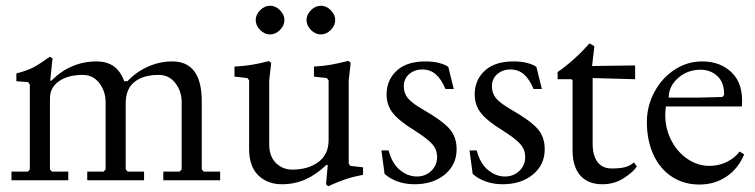

<svg xmlns="http://www.w3.org/2000/svg" viewBox="-20 -628 2632 669"><path d="M20 0V-30H77L84 -38V-333L78 -342L37 -345V-372Q74 -382 94 -392Q114 -402 153 -430L163 -425L155 -347H159Q226 -414 317 -414Q351 -414 375 -398Q399 -382 413 -345H424Q454 -377 495 -395.5Q536 -414 580 -414Q683 -414 683 -275V-38L690 -30H747V0H549V-30H606L613 -38V-272Q613 -310 591 -338.5Q569 -367 533 -367Q479 -367 448.5 -342.5Q418 -318 418 -268V-38L425 -30H482V0H284V-30H341L348 -38V-272Q348 -310 326 -338.5Q304 -367 268 -367Q217 -367 185.5 -345Q154 -323 154 -285V-38L161 -30H218V0Z M871 -558Q871 -577 886.5 -592.5Q902 -608 921 -608Q940 -608 955.5 -592.5Q971 -577 971 -558Q971 -539 955.5 -523.5Q940 -508 921 -508Q902 -508 886.5 -523.5Q871 -539 871 -558ZM1048 -558Q1048 -577 1063.5 -592.5Q1079 -608 1098 -608Q1117 -608 1132.5 -592.5Q1148 -577 1148 -558Q1148 -539 1132.5 -523.5Q1117 -508 1098 -508Q1079 -508 1063.5 -523.5Q1048 -539 1048 -558ZM1116 14 1122 -53H1117Q1081 -19 1043.5 -2.5Q1006 14 962 14Q912 14 880 -17Q848 -48 848 -109V-348L842 -356L797 -361V-396Q831 -398 856 -402Q881 -406 917 -415L925 -409L918 -348V-126Q918 -83 941.5 -60Q965 -37 998 -37Q1054 -37 1089.5 -63.5Q1125 -90 1125 -140V-348L1119 -356L1074 -361V-396Q1108 -398 1133 -402.5Q1158 -407 1194 -416L1202 -409L1195 -348V-58L1201 -50L1245 -45V-19Q1209 -12 1184 -3.5Q1159 5 1123 21Z M1320 -22 1309 -104H1334Q1346 -58 1373.5 -35.5Q1401 -13 1433 -13Q1462 -13 1482.5 -32.5Q1503 -52 1503 -81Q1503 -107 1485.5 -126.5Q1468 -146 1422 -175Q1370 -207 1348.5 -234.5Q1327 -262 1327 -299Q1327 -349 1362 -381.5Q1397 -414 1462 -414Q1490 -414 1510.5 -408.5Q1531 -403 1542 -395L1561 -318H1532Q1518 -352 1498.5 -369Q1479 -386 1451 -386Q1425 -386 1406 -370Q1387 -354 1387 -327Q1387 -303 1401.5 -285.5Q1416 -268 1456 -245Q1519 -209 1545 -180.5Q1571 -152 1571 -108Q1571 -54 1530 -20Q1489 14 1424 14Q1393 14 1366 4.5Q1339 -5 1320 -22Z M1627 -22 1616 -104H1641Q1653 -58 1680.5 -35.5Q1708 -13 1740 -13Q1769 -13 1789.5 -32.5Q1810 -52 1810 -81Q1810 -107 1792.5 -126.5Q1775 -146 1729 -175Q1677 -207 1655.5 -234.5Q1634 -262 1634 -299Q1634 -349 1669 -381.5Q1704 -414 1769 -414Q1797 -414 1817.5 -408.5Q1838 -403 1849 -395L1868 -318H1839Q1825 -352 1805.5 -369Q1786 -386 1758 -386Q1732 -386 1713 -370Q1694 -354 1694 -327Q1694 -303 1708.5 -285.5Q1723 -268 1763 -245Q1826 -209 1852 -180.5Q1878 -152 1878 -108Q1878 -54 1837 -20Q1796 14 1731 14Q1700 14 1673 4.5Q1646 -5 1627 -22Z M1975 -105V-348L1971 -352H1923V-377Q1981 -417 2034 -477L2051 -467L2043 -398L2193 -400V-352L2045 -356V-127Q2045 -86 2062 -63.5Q2079 -41 2111 -41Q2139 -41 2155.5 -45Q2172 -49 2185 -59L2189 -62L2199 -48Q2187 -29 2154 -7.5Q2121 14 2079 14Q2029 14 2002 -16.5Q1975 -47 1975 -105Z M2234 -203Q2234 -259 2260.5 -308Q2287 -357 2331 -385.5Q2375 -414 2427 -414Q2491 -414 2531 -374Q2571 -334 2565 -257H2300Q2298 -237 2298 -228Q2298 -179 2319.5 -138Q2341 -97 2376.5 -73.5Q2412 -50 2452 -50Q2485 -50 2513 -64Q2541 -78 2557 -100L2573 -90Q2552 -40 2511 -12.5Q2470 15 2417 15Q2363 15 2321.5 -12Q2280 -39 2257 -88.5Q2234 -138 2234 -203ZM2416 -288 2497 -290 2503 -297Q2504 -340 2480 -362.5Q2456 -385 2421 -385Q2375 -385 2342.5 -356Q2310 -327 2310 -288Z"/></svg>

Font: EB Squaramond
Style: Regular
Weight: 400
Designer: Jake Brussel Faria
Foundry: Jake Brussel Faria
Version: Version 0.002